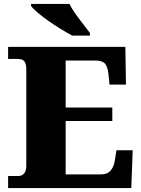

<svg xmlns="http://www.w3.org/2000/svg" viewBox="-20 -951 715 971"><path d="M21 0V-61H72Q86 -61 95 -67.5Q104 -74 108.5 -85Q113 -96 113 -110V-599Q113 -623 107 -634.5Q101 -646 91 -649.5Q81 -653 70 -653H21V-714H614L617 -523H534L529 -573Q525 -613 511 -629Q497 -645 462 -645H312V-407H548V-339H312V-69H491Q523 -69 539.5 -88.5Q556 -108 561 -141L569 -191H651L644 0ZM345 -771Q319 -785 287 -804.5Q255 -824 224 -846Q193 -868 169.5 -888Q146 -908 137 -921V-931H331Q342 -909 361 -882Q380 -855 400.5 -829Q421 -803 435 -784V-771Z"/></svg>

Font: Noto Serif Kannada Black
Style: Regular
Weight: 900
Version: Version 2.003